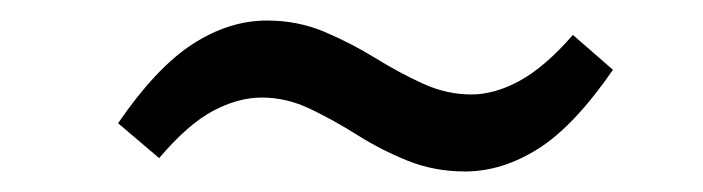

<svg xmlns="http://www.w3.org/2000/svg" viewBox="-20 -449 685 187"><path d="M433 -282Q403 -282 377 -292.5Q351 -303 328 -317.5Q305 -332 282 -343Q259 -354 235 -354Q212 -354 187.5 -341Q163 -328 135 -295L95 -329Q132 -383 167.5 -406Q203 -429 240 -429Q270 -429 296 -418Q322 -407 345.5 -392.5Q369 -378 392 -367.5Q415 -357 439 -357Q462 -357 486.5 -370.5Q511 -384 538 -415L577 -381Q539 -326 504 -304Q469 -282 433 -282Z"/></svg>

Font: Bitter Medium
Style: Italic
Weight: 500
Italic angle: -9°
Designer: Sol Matas, and Bitter project Authors
Foundry: Sol Matas
Version: Version 2.001